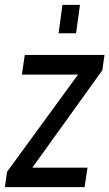

<svg xmlns="http://www.w3.org/2000/svg" viewBox="-34 -770 450 790"><path d="M295 -750H223L207 -633H279ZM396 -544H68L56 -463H287L-5 -63L-14 0H314L326 -80H99L387 -481Z"/></svg>

Font: Mohave
Style: Italic
Weight: 400
Italic angle: -8°
Designer: Gumpita Rahayu
Foundry: Tokotype
Version: Version 2.002;PS 002.002;hotconv 1.0.88;makeotf.lib2.5.64775